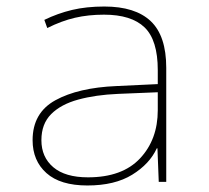

<svg xmlns="http://www.w3.org/2000/svg" viewBox="-20 -558 640 589"><path d="M248 11Q165 11 122.5 -27Q80 -65 80 -128Q80 -212 150 -250.5Q220 -289 337 -294L464 -300V-343Q464 -435 423.5 -474Q383 -513 299 -513Q251 -513 210 -503.5Q169 -494 125 -472L116 -497Q157 -517 201 -527.5Q245 -538 300 -538Q395 -538 442.5 -493Q490 -448 490 -350V0H467L463 -103H461Q439 -55 385.5 -22Q332 11 248 11ZM250 -14Q355 -14 409.5 -72Q464 -130 464 -220V-275L342 -270Q273 -267 220 -252.5Q167 -238 137 -208Q107 -178 107 -128Q107 -76 143.5 -45Q180 -14 250 -14Z"/></svg>

Font: Noto Sans Mono Thin
Style: Regular
Weight: 100
Designer: Monotype Design Team
Foundry: Monotype Imaging Inc.
Version: Version 2.014